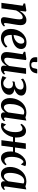

<svg xmlns="http://www.w3.org/2000/svg" viewBox="1674 -2503 840 4228"><g transform="rotate(90 2094.0 -389.0)"><path d="M218.5 -402Q236 -431.5 257.5 -458.2Q279 -485 304.8 -505.8Q330.5 -526.5 359.2 -538.5Q388 -550.5 419 -550.5Q472.5 -550.5 503 -519Q533.5 -487.5 533.5 -418Q533.5 -398 529.8 -368Q526 -338 520.5 -305.2Q515 -272.5 510.5 -244Q506 -217.5 501 -188.2Q496 -159 492.2 -132.2Q488.5 -105.5 487.5 -86.5Q487.5 -69.5 492.2 -63Q497 -56.5 504 -56.5Q513 -56.5 524 -62Q535 -67.5 550.5 -81L562.5 -55Q555.5 -45.5 538 -30Q520.5 -14.5 493.2 -2Q466 10.5 430 10.5Q404 10.5 388.2 2Q372.5 -6.5 365.2 -21.8Q358 -37 358 -57Q358.5 -69.5 360.8 -88Q363 -106.5 367 -129.2Q371 -152 375 -175.5Q379 -199 383 -221Q386.5 -243 390.8 -267.2Q395 -291.5 398.5 -315.5Q402 -339.5 404 -361.5Q406 -383.5 406 -402Q406 -427.5 401.2 -442.2Q396.5 -457 386.5 -463.2Q376.5 -469.5 359.5 -469.5Q341 -469.5 320.2 -457.5Q299.5 -445.5 279 -425Q258.5 -404.5 240.2 -378.2Q222 -352 209 -323.5L164 0H42L106 -468.5L53 -492.5L59 -524L213 -550L234.5 -537.5Z M1027.5 -97Q1013.5 -76.5 983.8 -51.2Q954 -26 911 -7.5Q868 11 814 11Q761 11 723.2 -7Q685.5 -25 662 -55.8Q638.5 -86.5 627.5 -125.2Q616.5 -164 616.5 -205Q617 -277.5 639.5 -340.5Q662 -403.5 702.2 -451Q742.5 -498.5 797 -525.5Q851.5 -552.5 915.5 -552.5Q965 -552.5 996.8 -537.5Q1028.5 -522.5 1043.8 -496.2Q1059 -470 1059.5 -437Q1060 -391.5 1039.5 -357Q1019 -322.5 985 -298Q951 -273.5 910 -257.8Q869 -242 827 -234.5Q785 -227 749.5 -226Q748 -191.5 753 -161Q758 -130.5 770.5 -107Q783 -83.5 804 -70Q825 -56.5 854.5 -56.5Q886.5 -56.5 914 -66.8Q941.5 -77 964.8 -94.5Q988 -112 1006.5 -132.5ZM889 -504Q857.5 -504 833 -482Q808.5 -460 791.2 -424.8Q774 -389.5 763.8 -348Q753.5 -306.5 750.5 -267Q776 -269 803 -277.5Q830 -286 854.8 -300.8Q879.5 -315.5 899.2 -335.5Q919 -355.5 930.2 -380.8Q941.5 -406 941 -435.5Q940.5 -470.5 927 -487.2Q913.5 -504 889 -504Z M1247 10.5Q1214.5 10.5 1187 -2Q1159.5 -14.5 1143 -40.8Q1126.5 -67 1126 -109Q1126 -125 1128 -146.8Q1130 -168.5 1133 -193Q1136 -217.5 1139.2 -241.2Q1142.5 -265 1145.5 -284.5L1174 -468L1117.5 -496L1123 -527.5L1282 -549.5L1303 -537L1270 -286Q1267 -266 1264 -243.5Q1261 -221 1258.2 -199.8Q1255.5 -178.5 1253.5 -160.2Q1251.5 -142 1251.5 -129.5Q1251.5 -105 1257 -90.2Q1262.5 -75.5 1274 -69Q1285.5 -62.5 1302.5 -62.5Q1326.5 -62.5 1350.5 -78Q1374.5 -93.5 1396 -118.5Q1417.5 -143.5 1433 -172L1484.5 -543H1607L1544 -92Q1541.5 -74 1546.5 -65.2Q1551.5 -56.5 1561 -56.5Q1570 -56.5 1581.2 -62.8Q1592.5 -69 1608.5 -83.5L1621 -57Q1613.5 -46 1595.8 -30.2Q1578 -14.5 1552 -2.2Q1526 10 1494.5 10Q1459 10 1442.2 -6.2Q1425.5 -22.5 1425 -48.5Q1424.5 -52 1425.2 -59.5Q1426 -67 1427.2 -76.8Q1428.5 -86.5 1429.8 -96.5Q1431 -106.5 1432.5 -114.5L1430.5 -115.5Q1416.5 -91.5 1398.2 -69Q1380 -46.5 1357.2 -28.5Q1334.5 -10.5 1307 0Q1279.5 10.5 1247 10.5ZM1334.5 -789Q1344 -789 1346.2 -781.2Q1348.5 -773.5 1348 -761Q1347.5 -753 1346.5 -742.5Q1345.5 -732 1345 -723.5Q1344 -693.5 1358 -675.2Q1372 -657 1407 -657Q1439 -657 1455.8 -669.8Q1472.5 -682.5 1479.8 -703.8Q1487 -725 1490 -751Q1492 -766 1497 -777.5Q1502 -789 1513.5 -789H1596Q1596 -785 1595.8 -780.5Q1595.5 -776 1594 -769Q1582 -692 1532 -655.2Q1482 -618.5 1400 -618.5Q1350.5 -618.5 1314 -633.2Q1277.5 -648 1257.8 -678.8Q1238 -709.5 1239.5 -756Q1239.5 -764.5 1240.5 -772.8Q1241.5 -781 1244 -789Z M1805.5 10.5Q1764.5 10.5 1733.2 3Q1702 -4.5 1682 -13.2Q1662 -22 1654.5 -26.5L1690.5 -111Q1707.5 -92.5 1726.5 -76.5Q1745.5 -60.5 1767.5 -50.8Q1789.5 -41 1813 -41Q1844.5 -41 1870.2 -56Q1896 -71 1911.2 -98.8Q1926.5 -126.5 1926.5 -163.5Q1926.5 -190.5 1915.5 -211.2Q1904.5 -232 1881.5 -243.8Q1858.5 -255.5 1822 -255.5L1768.5 -242.5L1781.5 -292.5L1820 -297Q1870 -303.5 1898.8 -323.2Q1927.5 -343 1939.8 -369.2Q1952 -395.5 1952 -421Q1952 -454.5 1928.2 -471.8Q1904.5 -489 1873.5 -489Q1851 -489 1826.2 -483.8Q1801.5 -478.5 1776.2 -466Q1751 -453.5 1726 -430.5L1710 -477.5Q1736.5 -499.5 1768.5 -515.5Q1800.5 -531.5 1837.8 -540.2Q1875 -549 1917 -549Q1993.5 -549 2039.2 -520.2Q2085 -491.5 2085 -435.5Q2085 -402.5 2068.5 -375.5Q2052 -348.5 2024.2 -328Q1996.5 -307.5 1961 -294Q1925.5 -280.5 1888.5 -275.5L1884 -284Q1941 -291.5 1982 -278.5Q2023 -265.5 2045 -238Q2067 -210.5 2067 -174.5Q2067 -129 2044.8 -94.5Q2022.5 -60 1985.2 -36.8Q1948 -13.5 1901.5 -1.5Q1855 10.5 1805.5 10.5Z M2570 -94Q2567 -73 2572.8 -64.8Q2578.5 -56.5 2588.5 -56.5Q2597.5 -56.5 2608.2 -62.5Q2619 -68.5 2633.5 -82L2646.5 -55.5Q2639.5 -45.5 2622.2 -29.8Q2605 -14 2579.2 -1.8Q2553.5 10.5 2521 10.5Q2488.5 10.5 2470.8 -7.2Q2453 -25 2454 -57L2458.5 -88.5Q2443.5 -64.5 2421 -41.8Q2398.5 -19 2368.8 -4.2Q2339 10.5 2302.5 10.5Q2250.5 10.5 2214 -14.8Q2177.5 -40 2158.5 -84.8Q2139.5 -129.5 2139.5 -187.5Q2139.5 -240.5 2153.2 -292.8Q2167 -345 2193.8 -391.2Q2220.5 -437.5 2259.5 -473.5Q2298.5 -509.5 2349.8 -529.8Q2401 -550 2463 -550Q2490 -550 2517.8 -543.8Q2545.5 -537.5 2567 -529L2635 -548.5ZM2504 -486Q2495 -494 2482.2 -498.5Q2469.5 -503 2453 -503Q2414.5 -503 2385 -484Q2355.5 -465 2333.8 -432.2Q2312 -399.5 2298 -358.5Q2284 -317.5 2277.2 -273.2Q2270.5 -229 2270.5 -187Q2270.5 -142.5 2280 -113Q2289.5 -83.5 2306 -69.2Q2322.5 -55 2344 -55Q2362 -55 2378.2 -63Q2394.5 -71 2409 -84.5Q2423.5 -98 2435.5 -115Q2447.5 -132 2456 -150.5Z M2746.5 10Q2724 10 2709 5.5Q2694 1 2683 -7L2720 -104Q2724 -99 2731 -91Q2738 -83 2745.8 -74.2Q2753.5 -65.5 2760.5 -57.8Q2767.5 -50 2772.5 -45.5Q2791.5 -46.5 2811.8 -64.8Q2832 -83 2849.8 -117Q2867.5 -151 2878.5 -198.5Q2889.5 -246 2889.5 -305Q2889.5 -360.5 2879.2 -395.8Q2869 -431 2852.5 -447.8Q2836 -464.5 2816 -464.5Q2790.5 -464.5 2769.5 -452.2Q2748.5 -440 2726 -417.5L2706 -444.5Q2715.5 -459 2737.2 -482.2Q2759 -505.5 2791.2 -524Q2823.5 -542.5 2864 -542.5Q2907 -542.5 2939.5 -519Q2972 -495.5 2990.2 -448.5Q3008.5 -401.5 3008.5 -330.5Q3008.5 -323 3008.2 -315Q3008 -307 3007 -300H3106L3137.5 -537.5H3260.5L3228 -299.5H3329.5Q3347.5 -365.5 3384.5 -420.8Q3421.5 -476 3471 -509.2Q3520.5 -542.5 3576 -542.5Q3598.5 -542.5 3613.8 -538Q3629 -533.5 3639 -524.5L3603.5 -428.5Q3599 -433.5 3592 -441.5Q3585 -449.5 3577.2 -458.2Q3569.5 -467 3562.2 -474.8Q3555 -482.5 3550 -487Q3531.5 -486.5 3511.2 -467.8Q3491 -449 3473.2 -415Q3455.5 -381 3444.8 -333.5Q3434 -286 3434 -227Q3434 -173 3444 -137.5Q3454 -102 3471 -84.8Q3488 -67.5 3508.5 -67.5Q3534 -67.5 3555 -79.5Q3576 -91.5 3599.5 -115L3619 -87Q3609.5 -73.5 3587.8 -50.2Q3566 -27 3533.5 -8.5Q3501 10 3460 10Q3416 10 3383 -14.5Q3350 -39 3332.2 -86.8Q3314.5 -134.5 3315.5 -203Q3315.5 -215 3316.5 -228.5Q3317.5 -242 3319.5 -255.5H3222.5L3188.5 0H3066.5L3100.5 -255.5H3000Q2988 -201 2963.5 -153Q2939 -105 2905 -68.2Q2871 -31.5 2830.5 -10.8Q2790 10 2746.5 10Z M4086.5 -94Q4083.5 -73 4089.2 -64.8Q4095 -56.5 4105 -56.5Q4114 -56.5 4124.8 -62.5Q4135.5 -68.5 4150 -82L4163 -55.5Q4156 -45.5 4138.8 -29.8Q4121.5 -14 4095.8 -1.8Q4070 10.5 4037.5 10.5Q4005 10.5 3987.2 -7.2Q3969.5 -25 3970.5 -57L3975 -88.5Q3960 -64.5 3937.5 -41.8Q3915 -19 3885.2 -4.2Q3855.5 10.5 3819 10.5Q3767 10.5 3730.5 -14.8Q3694 -40 3675 -84.8Q3656 -129.5 3656 -187.5Q3656 -240.5 3669.8 -292.8Q3683.5 -345 3710.2 -391.2Q3737 -437.5 3776 -473.5Q3815 -509.5 3866.2 -529.8Q3917.5 -550 3979.5 -550Q4006.5 -550 4034.2 -543.8Q4062 -537.5 4083.5 -529L4151.5 -548.5ZM4020.5 -486Q4011.5 -494 3998.8 -498.5Q3986 -503 3969.5 -503Q3931 -503 3901.5 -484Q3872 -465 3850.2 -432.2Q3828.5 -399.5 3814.5 -358.5Q3800.5 -317.5 3793.8 -273.2Q3787 -229 3787 -187Q3787 -142.5 3796.5 -113Q3806 -83.5 3822.5 -69.2Q3839 -55 3860.5 -55Q3878.5 -55 3894.8 -63Q3911 -71 3925.5 -84.5Q3940 -98 3952 -115Q3964 -132 3972.5 -150.5Z"/></g></svg>

Font: Merriweather 60pt SemiBold
Style: Italic
Weight: 600
Italic angle: -7.8°
Version: Version 2.101